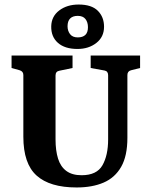

<svg xmlns="http://www.w3.org/2000/svg" viewBox="-20 -818 669 847"><path d="M598 -573V-518L558 -508Q542 -504 542 -487V-210Q542 -130 514.5 -82Q487 -34 437 -12.5Q387 9 318 9Q200 9 141.5 -43.5Q83 -96 83 -215V-487Q83 -503 67 -508L31 -518V-573H300V-518L242 -506Q225 -503 225 -485V-203Q225 -154 236 -118.5Q247 -83 272.5 -64Q298 -45 340 -45Q407 -45 432 -89Q457 -133 457 -203V-486Q457 -504 441 -507L380 -518V-573ZM322 -602Q266 -602 235.5 -629Q205 -656 206 -702Q207 -746 241.5 -772Q276 -798 327 -798Q384 -798 411.5 -770.5Q439 -743 439 -700Q439 -655 405 -628.5Q371 -602 322 -602ZM323 -653Q345 -653 356.5 -664Q368 -675 368 -698Q368 -720 357 -734Q346 -748 323 -748Q301 -748 289.5 -736.5Q278 -725 278 -702Q278 -682 289 -667.5Q300 -653 323 -653Z"/></svg>

Font: Yrsa
Style: Bold
Weight: 700
Version: Version 2.004